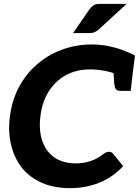

<svg xmlns="http://www.w3.org/2000/svg" viewBox="-20 -965 718 993"><path d="M342 8Q258 8 195.5 -20Q133 -48 95 -95Q55 -145 38 -213.5Q21 -282 31 -361Q41 -444 77 -512.5Q113 -581 169 -630Q225 -680 299 -707.5Q373 -735 454 -735Q501 -735 542 -726.5Q583 -718 617 -705Q651 -692 678 -678L666 -582L598 -572Q571 -589 527.5 -597.5Q484 -606 446 -606Q374 -606 319.5 -575.5Q265 -545 231 -490.5Q197 -436 189 -363Q180 -292 198.5 -237Q217 -182 261 -151Q305 -120 373 -120Q411 -120 447 -131.5Q483 -143 517 -170Q523 -174 529.5 -177Q536 -180 544 -180Q549 -180 554.5 -178Q560 -176 564 -171L617 -106Q567 -51 497 -21.5Q427 8 342 8ZM566 -605 666 -582 656 -495H602Q586 -495 579.5 -504Q573 -513 571 -530ZM498 -945H635L491 -813Q479 -803 469 -798.5Q459 -794 442 -794H358L442 -916Q452 -930 463.5 -937.5Q475 -945 498 -945Z"/></svg>

Font: Aleo ExtraBold
Style: Italic
Weight: 800
Italic angle: -7°
Designer: Alessio Laiso
Foundry: Alessio Laiso
Version: Version 2.001;gftools[0.9.29]